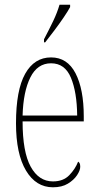

<svg xmlns="http://www.w3.org/2000/svg" viewBox="-20 -786 419 816"><path d="M205 10Q133 10 90.5 -61Q48 -132 48 -262Q48 -403 87 -472.5Q126 -542 197 -542Q266 -542 301 -474.5Q336 -407 336 -291V-270H76Q76 -140 110.5 -77.5Q145 -15 205 -15Q249 -15 274.5 -41.5Q300 -68 312 -99Q316 -97 318.5 -92Q321 -87 321 -77Q321 -62 307.5 -41.5Q294 -21 268.5 -5.5Q243 10 205 10ZM308 -295Q307 -394 281.5 -455.5Q256 -517 197 -517Q139 -517 109 -457Q79 -397 76 -295ZM167 -619Q190 -663 206.5 -697.5Q223 -732 233 -766H278V-756Q269 -739 251 -712.5Q233 -686 212 -658Q191 -630 172 -606H167Z"/></svg>

Font: Noto Serif Tamil ExtraCondensed Thin
Style: Regular
Weight: 100
Width: 2
Designer: Indian Type Foundry, Tom Grace, and the Monotype Design Team
Foundry: Monotype Imaging Inc.
Version: Version 2.004; ttfautohint (v1.8.4.7-5d5b)